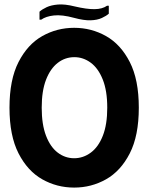

<svg xmlns="http://www.w3.org/2000/svg" viewBox="-20 -838 673 870"><path d="M23 -350Q23 -477 64 -557Q105 -637 171.5 -674.5Q238 -712 316 -712Q394 -712 460.5 -674.5Q527 -637 568 -557Q609 -477 609 -350Q609 -223 568 -143Q527 -63 460.5 -25.5Q394 12 316 12Q238 12 171.5 -25.5Q105 -63 64 -143Q23 -223 23 -350ZM169 -350Q169 -274 188.5 -223Q208 -172 241.5 -146.5Q275 -121 316 -121Q357 -121 391.5 -146.5Q426 -172 446 -223Q466 -274 466 -350Q466 -427 445.5 -478Q425 -529 391 -554Q357 -579 317 -579Q275 -579 241.5 -553Q208 -527 188.5 -476.5Q169 -426 169 -350ZM316 -757Q261 -772 224.5 -768Q188 -764 167 -749H159V-785Q171 -796 191.5 -805.5Q212 -815 243 -817.5Q274 -820 318 -809Q373 -796 408.5 -796.5Q444 -797 465 -812H473V-776Q462 -766 441.5 -756.5Q421 -747 390.5 -746Q360 -745 316 -757Z"/></svg>

Font: Phudu SemiBold
Style: Regular
Weight: 600
Version: Version 1.005;gftools[0.9.23]